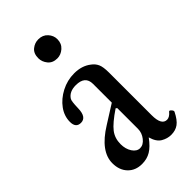

<svg xmlns="http://www.w3.org/2000/svg" viewBox="-199 -676 746 746"><g transform="rotate(-45 173.5 -303.0)"><path d="M114 11Q78 11 56 -12Q34 -35 34 -73Q34 -138 123 -193L199 -241V-344Q199 -388 148 -388Q112 -388 97 -364Q92 -357 91 -318Q90 -270 59 -270Q31 -270 31 -303Q31 -335 51 -362.5Q71 -390 104.5 -407.5Q138 -425 176 -425Q218 -425 246 -403Q260 -393 267 -378Q274 -363 274 -331V-97Q274 -42 304 -42Q318 -42 332 -59Q335 -63 342 -55.5Q349 -48 346 -43Q331 -13 314.5 -1Q298 11 274 11Q253 11 233.5 -0.5Q214 -12 205 -44Q183 -14 162 -1.5Q141 11 114 11ZM152 -38Q170 -38 184.5 -56.5Q199 -75 199 -97V-211L194 -215Q145 -182 127 -158.5Q109 -135 109 -103Q109 -76 121.5 -57Q134 -38 152 -38ZM171 -512Q146 -512 132.5 -528.5Q119 -545 119 -565Q119 -591 135 -604Q151 -617 171 -617Q195 -617 209.5 -601Q224 -585 224 -565Q224 -541 207.5 -526.5Q191 -512 171 -512Z"/></g></svg>

Font: Junicode Two Beta Condensed
Style: Regular
Weight: 400
Width: 3
Designer: Peter S. Baker
Foundry: Briery Creek Software
Version: Version 1.053; ttfautohint (v1.8.4)